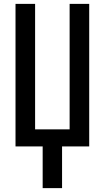

<svg xmlns="http://www.w3.org/2000/svg" viewBox="-20 -755 540 990"><path d="M200 215V0H60V-735H161V-88H339V-735H440V0H300V215Z"/></svg>

Font: Zed Mono Semibold
Style: Regular
Weight: 600
Monospace: yes
Designer: Belleve Invis
Foundry: Belleve Invis
Version: Version 1.0.0; ttfautohint (v1.8.4)